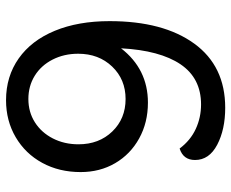

<svg xmlns="http://www.w3.org/2000/svg" viewBox="-85 -669 766 636"><g transform="rotate(-90 298.0 -351.0)"><path d="M86 -88Q86 -127 124 -139Q151 -103 189 -85.5Q227 -68 270 -68Q357 -68 403 -136Q449 -204 456 -333Q387 -244 276 -244Q210 -244 157.5 -273Q105 -302 75.5 -352.5Q46 -403 46 -467Q46 -538 76.5 -594Q107 -650 161.5 -682Q216 -714 284 -714Q363 -714 422.5 -672Q482 -630 514 -552.5Q546 -475 546 -371Q546 -193 471.5 -90.5Q397 12 259 12Q187 12 136.5 -14.5Q86 -41 86 -88ZM438 -475Q438 -522 418.5 -560Q399 -598 365 -619Q331 -640 288 -640Q245 -640 211 -618.5Q177 -597 157.5 -559Q138 -521 138 -474Q138 -406 180.5 -362Q223 -318 288 -318Q353 -318 395.5 -362.5Q438 -407 438 -475Z"/></g></svg>

Font: Thasadith
Style: Bold
Weight: 700
Designer: Cadson Demak Co.,Ltd.
Foundry: Cadson Demak Co.,Ltd.
Version: Version 1.000; ttfautohint (v1.6)